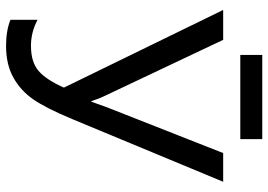

<svg xmlns="http://www.w3.org/2000/svg" viewBox="-147 -737 894 640"><g transform="rotate(90 300.0 -417.0)"><path d="M585.9 -713.9 377 -210.9Q339.8 -121.6 310.5 -79.8Q281.2 -38.1 237.8 -14.2Q194.3 9.8 132.8 9.8Q82 9.8 45.9 -4.9V-95.2Q87.4 -73.2 132.8 -73.2Q186.5 -73.2 216.1 -98.4Q245.6 -123.5 272 -183.1L13.2 -713.9H112.8L299.8 -318.8Q305.7 -306.6 309.6 -295.9Q313.5 -283.7 317.9 -273.9H318.8L337.9 -327.1L490.2 -713.9ZM163.1 -844.2H443.8V-771H163.1Z"/></g></svg>

Font: WenQuanYi Micro Hei Mono
Style: Regular
Weight: 400
Foundry: Ascender Corporation
Version: Version 0.2.0-beta